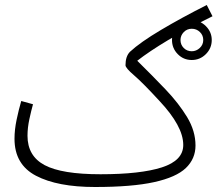

<svg xmlns="http://www.w3.org/2000/svg" viewBox="-20 -727 870 768"><path d="M360 21Q210 21 124 -24Q38 -69 38 -172Q38 -208 46.5 -248.5Q55 -289 65 -323L112 -310Q105 -285 97.5 -250.5Q90 -216 90 -184Q90 -103 158.5 -66.5Q227 -30 382 -30Q542 -30 627.5 -57.5Q713 -85 713 -147Q713 -185 689 -229Q665 -273 619 -322Q551 -396 516.5 -425.5Q482 -455 482 -466Q482 -502 500 -520Q541 -558 623.5 -607Q706 -656 807 -707L830 -662Q725 -610 651.5 -566Q578 -522 529 -484Q589 -425 642 -369.5Q695 -314 728.5 -258.5Q762 -203 762 -145Q762 -92 723.5 -55Q685 -18 596.5 1.5Q508 21 360 21ZM747 -487Q714 -487 691 -510.5Q668 -534 668 -567Q668 -599 691 -622.5Q714 -646 747 -646Q780 -646 803.5 -622.5Q827 -599 827 -567Q827 -534 803.5 -510.5Q780 -487 747 -487ZM747 -522Q765 -522 779 -535Q793 -548 793 -567Q793 -586 779.5 -599Q766 -612 747 -612Q728 -612 715 -598.5Q702 -585 702 -567Q702 -548 715 -535Q728 -522 747 -522Z"/></svg>

Font: Noto Sans Arabic SemCond Light
Style: Regular
Weight: 300
Width: 4
Designer: Monotype Design Team, Nadine Chahine, Nizar Qandah and Khaled Hosny
Foundry: Monotype Imaging Inc.
Version: Version 2.012; ttfautohint (v1.8.4.7-5d5b)